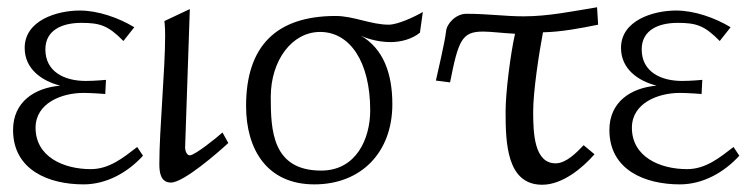

<svg xmlns="http://www.w3.org/2000/svg" viewBox="-20 -493 2074 529"><path d="M16 -135C16 -24 115 15 210 15C274 15 332 -18 374 -64L358 -88C319 -58 281 -27 230 -27C155 -27 78 -61 78 -141C78 -209 150 -237 210 -237C234 -237 270 -234 270 -234L272 -273C272 -273 242 -270 216 -270C158 -270 105 -295 105 -357C105 -410 151 -430 204 -430C255 -430 278 -423 320 -380L350 -418C307 -444 250 -464 200 -464C137 -464 48 -437 48 -361C48 -303 95 -270 146 -257C75 -251 16 -212 16 -135Z M419 -41C419 -19 422 10 451 10C486 10 581 -73 609 -99L593 -128C580 -116 517 -65 503 -65C494 -65 490 -79 490 -86C490 -91 503 -468 503 -468L433 -435C433 -435 435 -421 435 -395C435 -300 419 -136 419 -41Z M658 -201C658 -81 716 15 846 15C975 15 1061 -73 1061 -206C1061 -291 1036 -359 974 -395C981 -391 1015 -377 1056 -377C1084 -377 1115 -385 1137 -403L1145 -460C1123 -447 1076 -425 1051 -425C1002 -425 954 -449 905 -449C741 -449 658 -366 658 -201ZM726 -226C726 -326 784 -405 862 -405C944 -405 1000 -323 1000 -189C1000 -110 961 -23 865 -23C730 -23 726 -134 726 -226Z M1181 -271 1220 -266C1243 -383 1253 -406 1311 -406C1333 -406 1361 -402 1399 -400C1387 -347 1373 -240 1373 -186C1373 -99 1376 16 1474 16C1529 16 1584 -29 1618 -68L1588 -93C1569 -73 1540 -43 1511 -43C1452 -43 1449 -125 1449 -186C1449 -241 1465 -346 1476 -404C1526 -405 1579 -415 1628 -425L1625 -473C1558 -462 1491 -448 1423 -448C1370 -448 1326 -455 1265 -455C1236 -455 1211 -428 1209 -407C1206 -378 1187 -299 1181 -271Z M1659 -135C1659 -24 1758 15 1853 15C1917 15 1975 -18 2017 -64L2001 -88C1962 -58 1924 -27 1873 -27C1798 -27 1721 -61 1721 -141C1721 -209 1793 -237 1853 -237C1877 -237 1913 -234 1913 -234L1915 -273C1915 -273 1885 -270 1859 -270C1801 -270 1748 -295 1748 -357C1748 -410 1794 -430 1847 -430C1898 -430 1921 -423 1963 -380L1993 -418C1950 -444 1893 -464 1843 -464C1780 -464 1691 -437 1691 -361C1691 -303 1738 -270 1789 -257C1718 -251 1659 -212 1659 -135Z"/></svg>

Font: KpMath
Style: Sans
Weight: 400
Version: Version 0.64